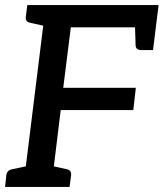

<svg xmlns="http://www.w3.org/2000/svg" viewBox="-20 -739 647 759"><path d="M72 0 161 -719H607L596 -631H260L230 -392H517L507 -304H220L183 0ZM513 -656 596 -631 585 -541H538Q528 -541 522 -546Q516 -551 516 -561ZM189 -719 167 -634 99 -649Q89 -651 85 -657Q81 -663 82 -673L88 -719ZM0 0 5 -46Q6 -56 12 -62Q18 -68 28 -70L99 -85L101 0ZM154 0 176 -85 244 -70Q254 -68 258 -62Q262 -56 261 -46L255 0Z"/></svg>

Font: Aleo Medium
Style: Italic
Weight: 500
Italic angle: -7°
Designer: Alessio Laiso
Foundry: Alessio Laiso
Version: Version 2.001;gftools[0.9.29]